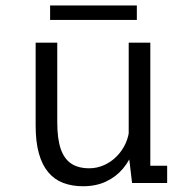

<svg xmlns="http://www.w3.org/2000/svg" viewBox="-20 -652 690 684"><path d="M275.5 11.5Q236.5 11.5 205 -0.5Q173.5 -12.5 151.8 -38.5Q130 -64.5 118.5 -105.5Q107 -146.5 107 -204.5V-500H184V-216Q184 -158 196.2 -122Q208.5 -86 233.8 -69.2Q259 -52.5 298 -52.5Q325.5 -52.5 350.8 -63.8Q376 -75 395.8 -95Q415.5 -115 427.5 -141.2Q439.5 -167.5 441 -198L467.5 -192Q467.5 -153 455 -116.8Q442.5 -80.5 418.2 -51.5Q394 -22.5 358.2 -5.5Q322.5 11.5 275.5 11.5ZM450.5 0 438.5 -101.5V-500H515.5V-40.5L497.5 -61.5H575.5V0ZM158.5 -581V-632.5H467.5V-581Z"/></svg>

Font: Trispace Thin Light
Style: Regular
Weight: 300
Version: Version 1.210